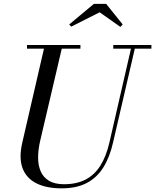

<svg xmlns="http://www.w3.org/2000/svg" viewBox="-20 -990 828 1024"><path d="M309 14.5Q227.5 14.5 173.8 -12.5Q120 -39.5 100 -93.8Q80 -148 99 -230L219 -750H314L194.5 -240Q183.5 -193 183.2 -151Q183 -109 196.8 -76.8Q210.5 -44.5 241 -26Q271.5 -7.5 321.5 -7.5Q388.5 -7.5 436.2 -32.2Q484 -57 515.2 -106.5Q546.5 -156 563.5 -230L683 -750H703.5L583 -230Q565 -151.5 531 -97Q497 -42.5 442.5 -14Q388 14.5 309 14.5ZM124 -730.5V-750H409V-730.5ZM584 -730.5V-750H787.5V-730.5ZM360 -848 349 -859.5 481 -969.5H546L634.5 -859.5L622 -846.5L511.5 -924.5Z"/></svg>

Font: Bodoni Moda SC
Style: Italic
Weight: 400
Italic angle: -13°
Designer: Owen Earl
Foundry: indestructible type
Version: Version 2.005